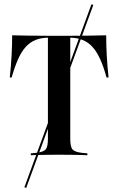

<svg xmlns="http://www.w3.org/2000/svg" viewBox="-20 -739 563 914"><path d="M104.8 155.6 96 152.4 415.3 -718.5 424.2 -715.3ZM254 -2.4Q227.4 -2.4 203.6 -2Q179.8 -1.6 160.1 -1.2Q140.3 -0.8 126.6 0V-8.9L151.6 -11.3Q187.1 -15.3 197.6 -27.8Q208.1 -40.3 208.1 -78.2V-201.6H314.5V-78.2Q314.5 -40.3 325 -27.8Q335.5 -15.3 371 -11.3L396 -8.9V0Q382.3 -0.8 362.9 -1.2Q343.5 -1.6 319.4 -2Q295.2 -2.4 269.4 -2.4H261.3ZM212.9 -559.7Q177.4 -559.7 150.4 -549.2Q123.4 -538.7 102.8 -516.1Q82.3 -493.5 66.1 -457.3Q50 -421 35.5 -370.2H26.6Q32.3 -422.6 35.1 -473Q37.9 -523.4 37.9 -571Q69.4 -570.2 115.3 -569.4Q161.3 -568.5 229 -568.5H294.4Q362.1 -568.5 408.1 -569.4Q454 -570.2 485.5 -571Q485.5 -523.4 488.3 -473Q491.1 -422.6 496.8 -370.2H487.1Q473.4 -421 456.9 -457.3Q440.3 -493.5 419.8 -516.1Q399.2 -538.7 372.2 -549.2Q345.2 -559.7 309.7 -559.7ZM208.1 -201.6V-562.9H314.5V-201.6Z"/></svg>

Font: Playfair 144pt SemiCondensed SemiBold
Style: Regular
Weight: 600
Width: 4
Designer: Claus Eggers Sørensen
Foundry: Claus Eggers Sørensen
Version: Version 2.203